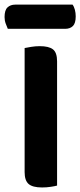

<svg xmlns="http://www.w3.org/2000/svg" viewBox="-35 -819 354 846"><path d="M73.5 -415.1H216.5V-1.3Q207.6 1.3 189 4.1Q170.4 7 150.5 7Q108.7 7 91.1 -8.3Q73.5 -23.6 73.5 -60.4ZM216.5 -239.9H73.5V-607.3Q83.1 -609.3 102.2 -612.5Q121.3 -615.6 139.9 -615.6Q180.4 -615.6 198.4 -601.5Q216.5 -587.4 216.5 -548.3ZM252.1 -692H-0.6Q-4.6 -701.3 -9.8 -714.9Q-14.9 -728.5 -14.9 -743.8Q-14.9 -774 -2 -786.3Q11 -798.6 32.2 -798.6H284.7Q291.3 -789.9 295 -775.8Q298.6 -761.7 298.6 -746.8Q298.6 -716.6 286.2 -704.3Q273.7 -692 252.1 -692Z"/></svg>

Font: Baloo Tamma 2
Style: Regular
Weight: 400
Designer: Divya Kowshik, Shuchita Grover and Ek Type
Foundry: Ek Type
Version: Version 1.700